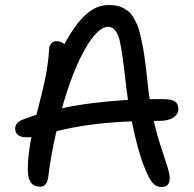

<svg xmlns="http://www.w3.org/2000/svg" viewBox="-20 -762 766 759"><path d="M83 -219.2Q62 -219.2 51 -228.5Q40 -237.8 40 -253.9Q40 -279.3 75.2 -291Q115.2 -305.7 124 -308.1Q126 -316.4 134.3 -348.9Q142.6 -381.3 145.5 -393.3Q148.4 -405.3 154.8 -433.3Q161.1 -461.4 163.8 -478.3Q166.5 -495.1 169.7 -518.6Q172.9 -542 173.8 -563Q175.3 -599.1 204.1 -599.1Q220.7 -599.1 234.9 -587.9Q276.9 -666.5 319.1 -704.3Q361.3 -742.2 409.2 -742.2Q426.8 -742.2 441.2 -739.5Q455.6 -736.8 467.8 -730Q480 -723.1 489.5 -715.3Q499 -707.5 507.3 -693.1Q515.6 -678.7 521.7 -665.5Q527.8 -652.3 533.2 -630.1Q538.6 -607.9 542.5 -588.9Q546.4 -569.8 550.8 -539.6Q555.2 -509.3 558.1 -484.4Q561 -459.5 564.9 -420.9Q568.4 -388.2 571.8 -370.1H625Q658.7 -370.1 671.9 -360.6Q685.1 -351.1 685.1 -331.1Q685.1 -310.1 665.3 -297.1Q645.5 -284.2 609.9 -284.2H587.9Q599.6 -232.4 616 -182.1Q632.3 -131.8 641.6 -103Q650.9 -74.2 650.9 -57.1Q650.9 -22.9 618.2 -22.9Q596.2 -22.9 581.8 -40.8Q567.4 -58.6 549.8 -104Q525.9 -160.6 501 -282.2Q330.1 -275.9 203.1 -243.2Q181.6 -152.3 170.9 -63Q168 -43.5 160.4 -33.7Q152.8 -23.9 138.2 -23.9Q114.7 -23.9 102.3 -40.5Q89.8 -57.1 89.8 -95.2Q89.8 -146 104 -220.2Q100.6 -220.2 93.5 -219.7Q86.4 -219.2 83 -219.2ZM407.2 -655.8Q366.7 -655.8 316.7 -568.8Q266.6 -481.9 225.1 -334Q335.4 -357.9 485.8 -367.2Q482.9 -385.3 479 -418Q462.9 -564 453.1 -601.6Q441.4 -647.5 418 -654.3Q413.1 -655.8 407.2 -655.8Z"/></svg>

Font: Shantell Sans Bouncy
Style: Regular
Weight: 400
Designer: Stephen Nixon, Anya Danilova, Shantell Martin
Foundry: Arrow Type
Version: Version 1.006;[9816181b4]